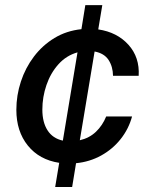

<svg xmlns="http://www.w3.org/2000/svg" viewBox="-20 -748 575 768"><path d="M200.7 0 216.8 -96.7Q137.2 -108.9 91.3 -165.8Q45.4 -222.7 45.4 -308.6Q45.4 -366.7 63.5 -421.6Q81.5 -476.6 115.7 -521.7Q149.9 -566.9 197.8 -595.9Q245.6 -625 305.7 -631.3L321.3 -727.5H389.2L373 -630.4Q448.7 -619.1 493.9 -568.8Q539.1 -518.6 534.7 -444.8H432.1Q431.6 -481.4 414.3 -508.1Q397 -534.7 358.4 -542L299.3 -187Q337.4 -195.8 363.8 -220.9Q390.1 -246.1 404.8 -282.2H508.3Q494.6 -231.9 462.6 -191.7Q430.7 -151.4 384.8 -126Q338.9 -100.6 284.2 -95.2L268.6 0ZM231.4 -185.5 290 -538.6Q245.1 -525.9 213.6 -490.7Q182.1 -455.6 165.8 -407.7Q149.4 -359.9 149.4 -309.6Q149.4 -258.8 170.2 -226.6Q190.9 -194.3 231.4 -185.5Z"/></svg>

Font: Inter Display Medium
Style: Italic
Weight: 500
Italic angle: -9.39999°
Designer: Rasmus Andersson
Foundry: rsms
Version: Version 4.000;git-a52131595